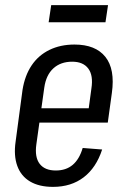

<svg xmlns="http://www.w3.org/2000/svg" viewBox="-20 -722 499 750"><path d="M187 8Q133 8 97.5 -13Q62 -34 47.5 -74Q33 -114 41 -169L68 -371Q77 -427 103.5 -466.5Q130 -506 173 -527Q216 -548 271 -548Q353 -548 391.5 -500Q430 -452 417 -359L401 -243H119L127 -299H341L322 -265L337 -376Q345 -427 325 -454Q305 -481 262 -481Q217 -481 188.5 -455Q160 -429 153 -380L122 -158Q115 -108 135 -82Q155 -56 198 -56Q238 -56 264 -78Q290 -100 303 -144L379 -138Q356 -67 307 -29.5Q258 8 187 8ZM402 -702 392 -635H170L180 -702Z"/></svg>

Font: Pathway Extreme Condensed
Style: Italic
Weight: 400
Width: 3
Italic angle: -8°
Version: Version 1.001;gftools[0.9.26]